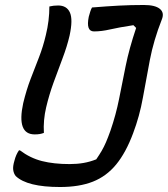

<svg xmlns="http://www.w3.org/2000/svg" viewBox="-20 -730 673 770"><path d="M259 -72Q289 -72 315 -76.5Q341 -81 366 -91Q379 -110 388 -125.5Q397 -141 405 -159.5Q413 -178 423 -206Q445 -270 457.5 -333Q470 -396 484 -465.5Q498 -535 526 -618L515 -629Q456 -620 421.5 -612Q387 -604 357 -604Q324 -604 336 -663Q339 -674 342 -683.5Q345 -693 349 -700Q411 -705 457.5 -707.5Q504 -710 557 -710Q602 -710 621 -694.5Q640 -679 629 -652Q596 -568 581 -489.5Q566 -411 553 -338Q540 -265 514 -196Q485 -118 446 -70.5Q407 -23 352.5 -1.5Q298 20 221 20Q89 20 43 -24Q35 -34 33 -48.5Q31 -63 38 -86Q44 -110 56 -127H60Q101 -96 148.5 -84Q196 -72 259 -72ZM178 -704Q194 -708 213 -708Q248 -708 260.5 -679.5Q273 -651 259 -587Q249 -544 231 -496.5Q213 -449 195 -399.5Q177 -350 165 -299Q153 -248 156 -197Q148 -194 139.5 -192.5Q131 -191 119 -191Q46 -191 73 -316Q86 -370 103 -414Q120 -458 136.5 -500.5Q153 -543 164 -590Q178 -647 178 -704Z"/></svg>

Font: Recursive Sn Csl St
Style: Italic
Weight: 400
Italic angle: -15°
Version: Version 1.079;hotconv 1.0.112;makeotfexe 2.5.65598; ttfautoh